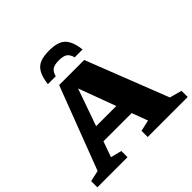

<svg xmlns="http://www.w3.org/2000/svg" viewBox="-224 -1155 1373 1373"><g transform="rotate(-45 463.0 -468.0)"><path d="M829 -88 921.5 -62.5V0H517V-62.5L602 -81.5L557 -202H271.5L229.5 -83.5L313 -62.5V0H8V-62.5L92 -81.5L332 -710.5H585.5ZM311 -315.5H515L410.5 -597.5ZM455 -837Q411 -837 390 -822.8Q369 -808.5 359 -772H279.5Q287.5 -836 307.8 -871.8Q328 -907.5 364 -921.8Q400 -936 455 -936Q510 -936 546 -921.8Q582 -907.5 602.2 -871.8Q622.5 -836 630.5 -772H551Q541 -808.5 520 -822.8Q499 -837 455 -837Z"/></g></svg>

Font: Newsreader 6pt
Style: Bold
Weight: 700
Designer: Hugues Gentile
Foundry: Production Type
Version: Version 1.003; ttfautohint (v1.8.3)